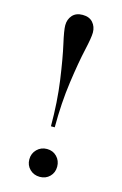

<svg xmlns="http://www.w3.org/2000/svg" viewBox="-108 -719 496 779"><g transform="rotate(15 140.5 -330.0)"><path d="M182.5 -90Q199 -73 199 -48Q199 -23 182.5 -6.5Q166 10 141 10Q116 10 99 -6.5Q82 -23 82 -48Q82 -73 99 -90Q116 -107 141 -107Q166 -107 182.5 -90ZM148 -200H132Q132 -303 119.5 -391.5Q107 -480 94.5 -535Q82 -590 82 -611Q82 -636 97 -653Q112 -670 140 -670Q168 -670 183 -653Q198 -636 198 -611Q198 -590 185.5 -535Q173 -480 160.5 -391.5Q148 -303 148 -200Z"/></g></svg>

Font: Elsie Swash Caps
Style: Regular
Weight: 400
Designer: Alejandro Inler
Foundry: Alejandro Inler
Version: 1.001